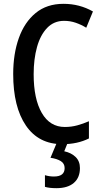

<svg xmlns="http://www.w3.org/2000/svg" viewBox="-20 -744 539 1004"><path d="M315 -635Q262 -635 226.5 -598Q191 -561 173.5 -498Q156 -435 156 -356Q156 -227 198.5 -153.5Q241 -80 319 -80Q353 -80 384 -88.5Q415 -97 445 -110V-20Q385 10 306 10Q182 10 115.5 -87.5Q49 -185 49 -357Q49 -462 78.5 -545Q108 -628 166.5 -676Q225 -724 312 -724Q396 -724 466 -684L431 -599Q405 -615 376 -625Q347 -635 315 -635ZM398 135Q398 185 366 212.5Q334 240 275 240Q238 240 215 233V172Q237 179 262 179Q318 179 318 135Q318 111 298 98.5Q278 86 244 81L278 0H335L316 47Q353 55 375.5 77Q398 99 398 135Z"/></svg>

Font: Avrile Sans Condensed Medium
Style: Regular
Weight: 500
Width: 3
Designer: Monotype Design Team
Foundry: Monotype Imaging Inc.
Version: Version 2.001;September 10, 2019;FontCreator 11.5.0.2425 64-